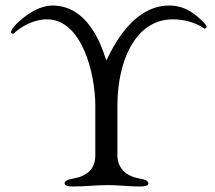

<svg xmlns="http://www.w3.org/2000/svg" viewBox="-20 -670 779 695"><path d="M592 -650C442 -650 369 -452 365 -452C361 -452 320 -650 170 -650C107 -650 45 -591 32 -575C19 -560 20 -553 20 -553C20 -549 27 -546 30 -549C55 -573 101 -600 150 -600C276 -600 325 -405 325 -287V-108C325 -60 297 -33 247 -24C224 -20 214 -15 214 -6C214 2 226 5 243 5C297 5 321 0 371 0C417 0 434 5 488 5C505 5 517 2 517 -6C517 -15 507 -20 484 -24C434 -33 405 -63 405 -108V-288C405 -450 471 -600 605 -600C646 -600 688 -589 719 -567C722 -565 728 -569 728 -573C728 -577 721 -585 717 -589C690 -616 653 -650 592 -650Z"/></svg>

Font: EB Garamond SC 08
Style: Regular
Weight: 400
Version: Version 0.016